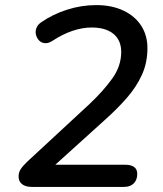

<svg xmlns="http://www.w3.org/2000/svg" viewBox="-20 -734 640 754"><path d="M104 0Q81 0 67 -10.5Q53 -21 53 -41Q53 -57 61.5 -70Q70 -83 88 -100L332 -326Q387 -378 421.5 -426.5Q456 -475 456 -530Q456 -576 425.5 -601Q395 -626 340 -626Q304 -626 265 -613Q226 -600 185 -573Q169 -563 155.5 -564.5Q142 -566 133.5 -575Q125 -584 121.5 -596.5Q118 -609 122.5 -622.5Q127 -636 141 -646Q187 -678 243.5 -696Q300 -714 358 -714Q419 -714 464.5 -692.5Q510 -671 534.5 -633Q559 -595 559 -545Q559 -488 537.5 -440.5Q516 -393 478.5 -350Q441 -307 394 -265L165 -58L164 -87H472Q495 -87 507 -78Q519 -69 519 -51Q519 -28 505.5 -14Q492 0 467 0Z"/></svg>

Font: Nunito ExtraLight SemiBold
Style: Italic
Weight: 600
Italic angle: -9°
Version: Version 3.602